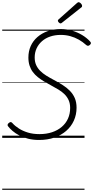

<svg xmlns="http://www.w3.org/2000/svg" viewBox="-20 -1248 843 1738"><path d="M334 19Q280 19 234.5 7.5Q189 -4 154 -22.5Q119 -41 93.5 -63Q68 -85 53 -105Q47 -112 49 -120Q51 -128 60 -135Q71 -144 78 -143Q85 -142 92 -134Q116 -107 151.5 -84.5Q187 -62 233 -48Q279 -34 337 -34Q400 -34 451 -51Q502 -68 539 -99.5Q576 -131 595.5 -174.5Q615 -218 615 -271Q615 -311 601.5 -341Q588 -371 564.5 -394.5Q541 -418 508.5 -437.5Q476 -457 437 -478Q406 -494 376.5 -512Q347 -530 321.5 -550.5Q296 -571 277 -596.5Q258 -622 247.5 -654.5Q237 -687 237 -727Q237 -784 258 -831Q279 -878 318.5 -912.5Q358 -947 411.5 -966Q465 -985 530 -985Q583 -985 632.5 -970.5Q682 -956 724 -930.5Q766 -905 795 -873Q804 -864 803 -856.5Q802 -849 793 -841Q784 -833 776 -833.5Q768 -834 761 -840Q729 -869 692.5 -889.5Q656 -910 615.5 -921Q575 -932 530 -932Q478 -932 435 -917.5Q392 -903 360.5 -875.5Q329 -848 311.5 -810.5Q294 -773 294 -728Q294 -689 307 -660Q320 -631 343 -607.5Q366 -584 398 -564Q430 -544 468 -524Q510 -502 547 -478.5Q584 -455 612.5 -426Q641 -397 657 -360Q673 -323 673 -273Q673 -210 648.5 -156Q624 -102 579 -63Q534 -24 472 -2.5Q410 19 334 19ZM529 -1036Q521 -1036 512.5 -1044.5Q504 -1053 504 -1060Q504 -1062 504.5 -1065Q505 -1068 510 -1072L675 -1219Q680 -1222 683 -1225Q686 -1228 691 -1228Q698 -1228 705.5 -1222.5Q713 -1217 718 -1209.5Q723 -1202 723 -1195Q723 -1191 722 -1187.5Q721 -1184 715 -1180L542 -1043Q538 -1040 535 -1038Q532 -1036 529 -1036ZM0 460H745V470H0ZM0 -20H745V0H0ZM0 -505H745V-500H0ZM0 -980H745V-970H0Z"/></svg>

Font: Playwrite NO Guides
Style: Regular
Weight: 400
Designer: Veronika Burian, José Scaglione
Foundry: TypeTogether
Version: Version 1.003